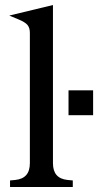

<svg xmlns="http://www.w3.org/2000/svg" viewBox="-20 -745 391 765"><path d="M99 -614Q99 -634 89.5 -645.5Q80 -657 53 -668L17 -683L191 -725V-95Q191 -64 205.5 -47.5Q220 -31 249 -28L270 -26V0H20V-26L41 -28Q70 -31 84.5 -47.5Q99 -64 99 -95ZM253 -286V-385H351V-286Z"/></svg>

Font: Redaction
Style: Regular
Weight: 400
Designer: Jeremy Mickel / Forest Young
Foundry: MCKL
Version: Version 2.001; Redaction